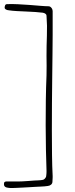

<svg xmlns="http://www.w3.org/2000/svg" viewBox="-37 -737 374 963"><path d="M-17.1 187.5Q-17.1 181.2 -15.9 178.2Q-14.6 175.3 -7.8 173.3H53.7Q62 173.3 76.2 172.6Q90.3 171.9 105.7 170.7Q121.1 169.4 135.3 168.5Q149.4 167.5 156.7 167.5Q168.9 167 178 165Q187 163.1 193.8 150.4Q194.3 148.9 194.8 144.8Q195.3 140.6 195.8 135.5Q196.3 130.4 196.3 125.7Q196.3 121.1 196.3 119.1Q194.3 71.8 193.4 13.2Q192.4 -45.4 192.1 -108.6Q191.9 -171.9 192.9 -236.1Q193.8 -300.3 196.3 -358.9Q197.3 -384.3 196.8 -407.2Q196.3 -430.2 196.3 -457Q196.3 -507.8 198.2 -557.9Q200.2 -607.9 196.3 -658.7Q196.3 -663.6 191.2 -667.7Q186 -671.9 177.2 -673.3Q162.6 -675.3 140.6 -676.8Q118.7 -678.2 94.7 -679.2Q70.8 -680.2 48.1 -681.4Q25.4 -682.6 8.8 -685.1Q-2 -686 -7.8 -689.7Q-13.7 -693.4 -13.7 -697.8Q-13.7 -704.6 -11.2 -710.4Q-8.8 -716.3 -1 -716.3Q22.9 -717.3 52.5 -715.8Q82 -714.4 111.1 -712.2Q140.1 -710 165.5 -707.8Q190.9 -705.6 206.5 -705.6Q211.4 -705.6 215.3 -702.9Q219.2 -700.2 221.9 -696.5Q224.6 -692.9 225.8 -688.7Q227.1 -684.6 227.1 -681.6V-562.5Q227.1 -521.5 226.3 -466.3Q225.6 -411.1 224.9 -348.4Q224.1 -285.6 223.6 -218.3Q223.1 -150.9 223.1 -85.7Q223.1 -20.5 223.9 39.1Q224.6 98.6 227.1 146Q227.1 147.9 227.1 151.6Q227.1 155.3 226.8 159.4Q226.6 163.6 226.3 167.5Q226.1 171.4 226.1 173.3Q226.1 183.1 219.2 189Q212.4 194.8 202.6 195.8Q186 198.2 169.7 198.7Q153.3 199.2 139.2 200.2Q130.9 200.7 114.5 201.7Q98.1 202.6 80.3 203.6Q62.5 204.6 46.4 205.3Q30.3 206.1 22.5 206.1Q16.1 206.1 9 205.6Q2 205.1 -3.9 203.4Q-9.8 201.7 -13.4 198Q-17.1 194.3 -17.1 187.5Z"/></svg>

Font: IM FELL French Canon SC
Style: Regular
Weight: 400
Designer: Igino Marini
Foundry: Igino Marini
Version: 3.00